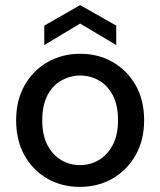

<svg xmlns="http://www.w3.org/2000/svg" viewBox="-20 -718 625 750"><path d="M292 12Q221 12 164.5 -20.5Q108 -53 75.5 -111.5Q43 -170 43 -248Q43 -326 76 -384.5Q109 -443 166 -475.5Q223 -508 293 -508Q364 -508 420.5 -475.5Q477 -443 510 -385Q543 -327 543 -248Q543 -170 509.5 -111.5Q476 -53 419.5 -20.5Q363 12 292 12ZM292 -73Q332 -73 365.5 -92.5Q399 -112 420 -151Q441 -190 441 -248Q441 -307 420.5 -346Q400 -385 366 -404Q332 -423 293 -423Q255 -423 220.5 -404Q186 -385 165.5 -346Q145 -307 145 -248Q145 -190 165.5 -151Q186 -112 219.5 -92.5Q253 -73 292 -73ZM153 -542V-618L293 -698L434 -618V-542L293 -626Z"/></svg>

Font: DM Sans 28pt Medium
Style: Regular
Weight: 500
Version: Version 4.004;gftools[0.9.30]